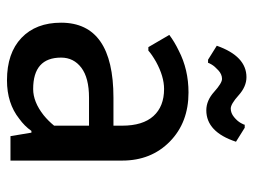

<svg xmlns="http://www.w3.org/2000/svg" viewBox="-108 -608 726 550"><g transform="rotate(90 255.0 -333.0)"><path d="M160 -566H151L111 -591Q141 -676 201 -676Q228 -676 253 -653.5Q278 -631 291 -631Q304 -631 315.5 -640.5Q327 -650 332.5 -660Q338 -670 337 -671H346L386 -646Q358 -561 296 -561Q268 -561 243 -583.5Q218 -606 206 -606Q193 -606 181.5 -595.5Q170 -585 165 -576.5Q160 -568 160 -566ZM245 -510Q331 -510 385.5 -456.5Q440 -403 440 -320V0H370L360 -60H355Q341 -40 320 -25Q276 10 210 10Q132 10 88.5 -31.5Q45 -73 45 -145Q45 -295 260 -295H340V-320Q340 -379 312.5 -409.5Q285 -440 235 -440Q199 -440 157 -417Q136 -405 125 -395H115L80 -455Q100 -470 125 -482Q179 -510 245 -510ZM340 -125V-225H260Q203 -225 174 -203Q145 -181 145 -145Q145 -65 235 -65Q272 -65 310 -95Q326 -108 340 -125Z"/></g></svg>

Font: Scada
Style: Regular
Weight: 400
Designer: Jovanny Lemonad
Foundry: Jovanny Lemonad
Version: Version 4.100;PS 004.100;hotconv 1.0.88;makeotf.lib2.5.64775